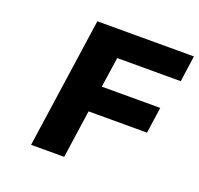

<svg xmlns="http://www.w3.org/2000/svg" viewBox="-122 -834 1005 969"><g transform="rotate(20 380.0 -350.0)"><path d="M140.1 0 241.2 -700.2H759.8L740.2 -560.1H398.9L375 -397.9H689L668.9 -257.8H355L317.9 0Z"/></g></svg>

Font: Trueno
Style: Bold Italic
Weight: 700
Designer: Julieta Ulanovsky
Foundry: Julieta Ulanovsky
Version: Version 3.001b | FøM Fix